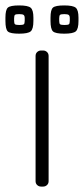

<svg xmlns="http://www.w3.org/2000/svg" viewBox="-71 -687 309 707"><path d="M80 -501H88Q96 -501 102 -495.5Q108 -490 108 -481V-20Q108 -11 102 -5.5Q96 0 88 0H80Q72 0 66 -5.5Q60 -11 60 -20V-481Q60 -490 66 -495.5Q72 -501 80 -501ZM218 -622V-610Q218 -580 208 -571.5Q198 -563 165.5 -563Q133 -563 124 -571.5Q115 -580 115 -610V-622Q115 -651 124 -659Q133 -667 165.5 -667Q198 -667 208 -658.5Q218 -650 218 -622ZM52 -622V-610Q52 -580 42 -571.5Q32 -563 -0.5 -563Q-33 -563 -42 -571Q-51 -579 -51 -610V-622Q-51 -651 -42 -659Q-33 -667 -0.5 -667Q32 -667 42 -658.5Q52 -650 52 -622ZM-19 -620V-610Q-19 -600 -15.5 -597.5Q-12 -595 0.5 -595Q13 -595 16.5 -597.5Q20 -600 20 -610V-620Q20 -629 16 -632Q12 -635 0 -635Q-12 -635 -15.5 -632.5Q-19 -630 -19 -620ZM147 -620V-610Q147 -600 150.5 -597.5Q154 -595 166.5 -595Q179 -595 182.5 -597.5Q186 -600 186 -610V-620Q186 -629 182 -632Q178 -635 166 -635Q154 -635 150.5 -632.5Q147 -630 147 -620Z"/></svg>

Font: Text Me One
Style: Regular
Weight: 400
Designer: Julia Petretta
Foundry: Julia Petretta
Version: Version 1.003